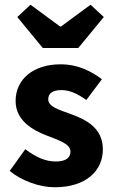

<svg xmlns="http://www.w3.org/2000/svg" viewBox="-20 -780 483 812"><path d="M211 12C344 12 415 -58 415 -148C415 -239 344 -274 281 -297C230 -316 184 -328 184 -360C184 -385 202 -399 240 -399C275 -399 309 -383 345 -357L411 -445C368 -477 312 -508 236 -508C121 -508 46 -445 46 -353C46 -271 117 -230 177 -207C228 -187 278 -172 278 -139C278 -113 259 -97 215 -97C173 -97 132 -115 87 -149L21 -57C71 -16 146 12 211 12ZM161 -577H311L419 -708L363 -760L238 -668H234L109 -760L53 -708Z"/></svg>

Font: Giro Sans Regular
Style: Bold
Weight: 700
Designer: Paul D. Hunt
Foundry: Adobe Systems Incorporated
Version: Version 1.000;PS 1.0;hotconv 1.0.88;makeotf.lib2.5.647800